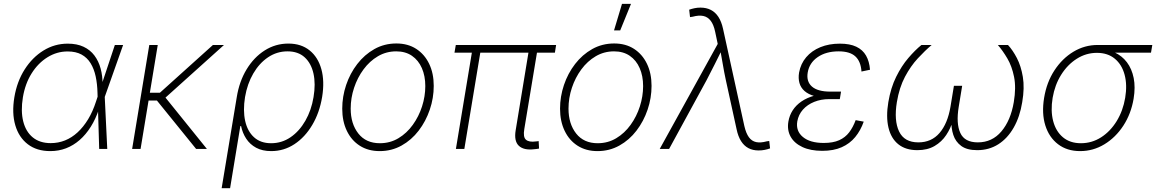

<svg xmlns="http://www.w3.org/2000/svg" viewBox="-20 -775 6016 999"><path d="M241.7 11.2Q171.4 11.2 124.8 -24.4Q78.1 -60.1 59.6 -123.3Q41 -186.5 54.7 -269Q68.4 -351.1 108.4 -413.8Q148.4 -476.6 206.3 -512.2Q264.2 -547.9 332.5 -547.9Q380.4 -547.9 414.8 -531.7Q449.2 -515.6 471.2 -486.3Q493.2 -457 503.7 -418Q514.2 -378.9 513.7 -333.5H528.3L524.9 -272.5L538.1 0H496.1L487.3 -291Q486.3 -337.9 477.8 -377.4Q469.2 -417 451.4 -446Q433.6 -475.1 404.3 -491.2Q375 -507.3 332 -507.3Q275.9 -507.3 227.1 -477.1Q178.2 -446.8 144.5 -393.1Q110.8 -339.4 99.1 -268.6Q87.4 -197.3 100.8 -143.6Q114.3 -89.8 150.6 -60.1Q187 -30.3 243.7 -30.3Q283.2 -30.3 318.4 -44.4Q353.5 -58.6 383.8 -86.4Q414.1 -114.3 438.5 -154.5Q462.9 -194.8 479.5 -246.6L577.6 -541H620.6L524.4 -269L508.3 -208H495.1Q478 -156.2 452.4 -115.5Q426.8 -74.7 394.3 -46.4Q361.8 -18.1 323.5 -3.4Q285.2 11.2 241.7 11.2Z M800.8 -541 711.4 0H667.5L756.8 -541ZM1145.5 -541 824.2 -252H731.9L738.8 -292.5H812L1087.9 -541ZM1000.5 0 792.5 -256.8 828.1 -283.2 1056.6 0Z M1133.3 204.1 1211.9 -269.5Q1225.1 -351.6 1263.2 -414.3Q1301.3 -477.1 1357.4 -512.7Q1413.6 -548.3 1480.5 -548.3Q1546.9 -548.3 1590.8 -512.9Q1634.8 -477.5 1652.1 -415Q1669.4 -352.5 1656.2 -271Q1642.6 -188.5 1604.7 -124.8Q1566.9 -61 1512 -24.9Q1457 11.2 1391.1 11.2Q1345.2 11.2 1312.7 -6.3Q1280.3 -23.9 1261 -53.5Q1241.7 -83 1234.4 -119.1H1230.5L1177.2 204.1ZM1390.6 -29.8Q1446.3 -29.8 1491.9 -61Q1537.6 -92.3 1568.8 -146.7Q1600.1 -201.2 1611.3 -269.5Q1623 -338.4 1611.1 -392.1Q1599.1 -445.8 1565.2 -476.8Q1531.2 -507.8 1476.1 -507.8Q1420.9 -507.8 1375 -477.1Q1329.1 -446.3 1297.9 -392.6Q1266.6 -338.9 1254.9 -270Q1243.7 -200.2 1255.6 -146Q1267.6 -91.8 1301.8 -60.8Q1335.9 -29.8 1390.6 -29.8Z M1955.6 11.2Q1896 11.2 1852.3 -16.6Q1808.6 -44.4 1784.7 -94.2Q1760.7 -144 1760.7 -209.5Q1760.7 -272.5 1781 -332.8Q1801.3 -393.1 1838.9 -441.9Q1876.5 -490.7 1928.2 -519.8Q1980 -548.8 2042.5 -548.8Q2102.1 -548.8 2145.5 -520.8Q2189 -492.7 2212.9 -443.1Q2236.8 -393.6 2236.8 -328.1Q2236.8 -265.1 2216.3 -204.6Q2195.8 -144 2158.4 -95.2Q2121.1 -46.4 2069.3 -17.6Q2017.6 11.2 1955.6 11.2ZM1956.5 -29.8Q2009.8 -29.8 2053.2 -55.9Q2096.7 -82 2127.9 -125.5Q2159.2 -168.9 2176 -221.4Q2192.9 -273.9 2192.9 -327.1Q2192.9 -379.9 2175 -420.7Q2157.2 -461.4 2123.5 -484.6Q2089.8 -507.8 2041.5 -507.8Q1989.7 -507.8 1946.5 -482.4Q1903.3 -457 1871.6 -414.1Q1839.8 -371.1 1822.3 -318.1Q1804.7 -265.1 1804.7 -210Q1804.7 -130.9 1844.5 -80.3Q1884.3 -29.8 1956.5 -29.8Z M2758.8 1.5Q2705.1 7.8 2679.4 -16.6Q2653.8 -41 2663.1 -97.2L2733.4 -524.4H2777.8L2708 -103.5Q2700.7 -61.5 2716.8 -47.9Q2732.9 -34.2 2768.1 -39.1Q2774.9 -40 2776.9 -40Q2778.8 -40 2782.7 -41L2784.7 -2Q2779.8 -1 2772.9 0Q2766.1 1 2758.8 1.5ZM2352.1 0 2439 -524.4H2482.9L2396 0ZM2344.7 -501 2351.6 -541H2873.5L2867.2 -501Z M3088.9 11.2Q3029.3 11.2 2985.6 -16.6Q2941.9 -44.4 2918 -94.2Q2894 -144 2894 -209.5Q2894 -272.5 2914.3 -332.8Q2934.6 -393.1 2972.2 -441.9Q3009.8 -490.7 3061.5 -519.8Q3113.3 -548.8 3175.8 -548.8Q3235.4 -548.8 3278.8 -520.8Q3322.3 -492.7 3346.2 -443.1Q3370.1 -393.6 3370.1 -328.1Q3370.1 -265.1 3349.6 -204.6Q3329.1 -144 3291.7 -95.2Q3254.4 -46.4 3202.6 -17.6Q3150.9 11.2 3088.9 11.2ZM3089.8 -29.8Q3143.1 -29.8 3186.5 -55.9Q3230 -82 3261.2 -125.5Q3292.5 -168.9 3309.3 -221.4Q3326.2 -273.9 3326.2 -327.1Q3326.2 -379.9 3308.3 -420.7Q3290.5 -461.4 3256.8 -484.6Q3223.1 -507.8 3174.8 -507.8Q3123 -507.8 3079.8 -482.4Q3036.6 -457 3004.9 -414.1Q2973.1 -371.1 2955.6 -318.1Q2938 -265.1 2938 -210Q2938 -130.9 2977.8 -80.3Q3017.6 -29.8 3089.8 -29.8ZM3174.8 -616.7 3216.3 -754.9H3263.2L3207 -616.7Z M3412.6 0 3714.4 -546.4 3701.2 -608.9Q3693.4 -646.5 3678 -666.7Q3662.6 -687 3639.4 -691.9Q3616.2 -696.8 3584 -688L3570.3 -686L3565.9 -724.6Q3580.1 -729.5 3594.2 -732.4Q3608.4 -735.4 3624.5 -735.4Q3655.3 -735.4 3678.7 -723.4Q3702.1 -711.4 3718 -687Q3733.9 -662.6 3742.2 -624.5L3853 -119.1Q3861.8 -81.1 3876.7 -60.8Q3891.6 -40.5 3914.6 -35.6Q3937.5 -30.8 3969.2 -39.6L3982.4 -41.5L3986.8 -2.9Q3973.1 2 3958.3 4.9Q3943.4 7.8 3927.2 7.8Q3896.5 7.8 3873.8 -4.4Q3851.1 -16.6 3835.7 -41Q3820.3 -65.4 3812.5 -103L3756.8 -357.4Q3747.6 -399.9 3740.7 -441.4Q3733.9 -482.9 3726.1 -523.9H3740.2Q3719.7 -482.9 3699.2 -441.4Q3678.7 -399.9 3656.2 -357.4L3461.4 0Z M4258.3 9.8Q4197.3 9.8 4155.3 -9.8Q4113.3 -29.3 4094 -63.5Q4074.7 -97.7 4082 -142.1Q4087.4 -174.3 4104.5 -200.9Q4121.6 -227.5 4150.1 -247.1Q4178.7 -266.6 4217.5 -277.3Q4256.3 -288.1 4305.2 -288.1H4354L4349.6 -259.3H4293.9Q4252 -259.3 4216.3 -244.9Q4180.7 -230.5 4157.7 -204.6Q4134.8 -178.7 4128.4 -143.6Q4120.1 -93.3 4157.5 -62.3Q4194.8 -31.2 4266.1 -31.2Q4314.5 -31.2 4346.2 -45.4Q4377.9 -59.6 4398.2 -86.2Q4418.5 -112.8 4432.1 -149.9L4474.1 -142.1Q4458 -96.2 4429.9 -62Q4401.9 -27.8 4359.6 -9Q4317.4 9.8 4258.3 9.8ZM4301.3 -265.1Q4252.4 -265.1 4219 -274.7Q4185.5 -284.2 4166 -301.5Q4146.5 -318.8 4139.6 -343.3Q4132.8 -367.7 4137.7 -397.5Q4146 -443.4 4174.8 -477.3Q4203.6 -511.2 4248.5 -529.5Q4293.5 -547.9 4350.1 -547.9Q4401.9 -547.9 4435.3 -532Q4468.8 -516.1 4486.1 -485.8Q4503.4 -455.6 4506.8 -412.1L4462.4 -402.8Q4459 -455.1 4430.7 -481.4Q4402.3 -507.8 4343.8 -507.8Q4277.8 -507.8 4234.4 -477.8Q4190.9 -447.8 4182.6 -397.5Q4174.8 -350.6 4204.8 -324.5Q4234.9 -298.3 4300.3 -298.3H4356L4350.6 -265.1Z M4753.4 6.3Q4692.4 6.3 4654.3 -24.2Q4616.2 -54.7 4602.8 -111.1Q4589.4 -167.5 4602.1 -243.7Q4614.7 -318.4 4642.8 -375.2Q4670.9 -432.1 4706.1 -473.1Q4741.2 -514.2 4774.4 -541H4827.6Q4793 -511.7 4755.6 -471.4Q4718.3 -431.2 4688.7 -375.5Q4659.2 -319.8 4646.5 -243.7Q4630.9 -147.9 4658 -91.1Q4685.1 -34.2 4758.3 -34.2Q4826.7 -34.2 4868.7 -83.3Q4910.6 -132.3 4925.3 -218.8L4943.4 -328.6H4986.3L4968.3 -218.8Q4954.1 -132.3 4976.6 -83.3Q4999 -34.2 5067.9 -34.2Q5142.1 -34.2 5190.4 -91.3Q5238.8 -148.4 5254.9 -243.7Q5267.6 -319.3 5256.3 -375Q5245.1 -430.7 5221.2 -471.2Q5197.3 -511.7 5171.9 -541H5224.6Q5249.5 -514.2 5271 -472.9Q5292.5 -431.6 5302 -374.8Q5311.5 -317.9 5298.8 -243.7Q5286.6 -167.5 5254.4 -111.1Q5222.2 -54.7 5174.1 -24.2Q5126 6.3 5064.5 6.3Q5011.2 6.3 4981.4 -15.6Q4951.7 -37.6 4940.2 -73Q4928.7 -108.4 4930.2 -148.9H4938.5Q4926.8 -107.9 4903.3 -72.5Q4879.9 -37.1 4842.8 -15.4Q4805.7 6.3 4753.4 6.3Z M5600.1 11.2Q5532.2 11.2 5485.4 -24.4Q5438.5 -60.1 5418.9 -122.6Q5399.4 -185.1 5412.6 -265.6Q5425.8 -346.7 5466.3 -408.7Q5506.8 -470.7 5565.2 -505.9Q5623.5 -541 5691.4 -541H5975.6L5968.8 -501H5745.6L5687.5 -500Q5630.9 -500 5582.5 -469.2Q5534.2 -438.5 5501.2 -385.7Q5468.3 -333 5457 -266.1Q5445.8 -198.7 5459.7 -145.3Q5473.6 -91.8 5510.5 -60.8Q5547.4 -29.8 5604 -29.8Q5661.1 -29.8 5709.2 -60.5Q5757.3 -91.3 5790.3 -145Q5823.2 -198.7 5834.5 -266.1Q5845.7 -333 5831.5 -386Q5817.4 -439 5780.5 -469.5Q5743.7 -500 5687.5 -500L5688 -521Q5738.3 -521 5778.1 -502.9Q5817.9 -484.9 5843.5 -450.9Q5869.1 -417 5878.7 -369.1Q5888.2 -321.3 5878.4 -261.7Q5865.2 -183.1 5825 -121.3Q5784.7 -59.6 5726.3 -24.2Q5668 11.2 5600.1 11.2Z"/></svg>

Font: Inter 17pt ExtraLight
Style: Italic
Weight: 250
Italic angle: -9.3988°
Version: Version 4.001;git-66647c0bb